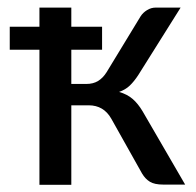

<svg xmlns="http://www.w3.org/2000/svg" viewBox="-20 -498 530 518"><path d="M86.4 -425.8V-477.5H172.4V-425.8H255.4V-363.8H172.4V-271.5H212.9Q231.4 -271.5 244.6 -279.5Q257.8 -287.6 267.6 -303.2L359.4 -454.1Q365.7 -463.9 376.7 -470.7Q387.7 -477.5 399.9 -477.5H467.3L353 -295.4Q341.8 -278.3 330.1 -267.1Q318.4 -255.9 301.3 -250Q323.2 -243.7 337.9 -231Q352.5 -218.3 364.7 -197.8L479.5 0H420.4Q397 0 384.5 -7.6Q372.1 -15.1 363.3 -29.8L280.3 -177.7Q259.8 -213.9 219.2 -213.9H172.4V0.5H86.4V-363.8H6.3V-425.8Z"/></svg>

Font: Carlito
Style: Regular
Weight: 400
Designer: Lukasz Dziedzic
Foundry: tyPoland Lukasz Dziedzic
Version: Version 1.103; Beta1; all basic design good, some composites